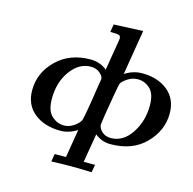

<svg xmlns="http://www.w3.org/2000/svg" viewBox="-124 -819 1144 1139"><g transform="rotate(15 447.5 -249.5)"><path d="M70.8 -185.1Q70.8 -292 151.4 -371.1Q231.9 -450.2 359.9 -450.2Q417 -450.2 460.9 -415Q464.8 -441.9 473.4 -491.9Q481.9 -542 487.5 -575Q493.2 -607.9 493.2 -615.2Q493.2 -630.4 482.2 -634.3Q471.2 -638.2 438 -638.2H429.2L437 -686L616.2 -693.8L570.8 -418Q621.6 -450.2 675.8 -450.2Q772.9 -450.2 834 -400.1Q895 -350.1 895 -261.2Q895 -157.2 815.9 -76.2Q736.8 4.9 601.1 4.9Q546.9 4.9 505.9 -29.8L476.1 147H545.9L537.1 194.8Q476.1 191.9 414.1 191.9Q352.1 191.9 290 194.8L297.9 147H367.2L396 -26.9Q345.2 5.4 293.9 4.9Q195.8 4.9 133.3 -45.2Q70.8 -95.2 70.8 -185.1ZM196.8 -166Q196.8 -92.8 230.5 -61.8Q264.2 -30.8 306.2 -30.8Q338.4 -30.8 367.2 -50.8Q396 -70.8 404.8 -90.8Q407.7 -96.7 419.4 -162.8Q431.2 -229 439.9 -292L450.2 -354Q450.2 -371.1 428 -390.1Q405.8 -409.2 372.1 -409.2Q300.3 -409.2 248.5 -338.6Q196.8 -268.1 196.8 -166ZM517.1 -94.2Q517.1 -71.3 538.6 -51Q560.1 -30.8 594.2 -30.8Q669.4 -30.8 719.2 -105.5Q769 -180.2 769 -276.9Q769 -348.6 736.1 -378.9Q703.1 -409.2 661.1 -409.2Q627.9 -409.2 599.4 -390.6Q570.8 -372.1 562 -356Q559.1 -350.1 547.6 -284.7Q536.1 -219.2 525.9 -155.8Z"/></g></svg>

Font: CMU Serif Extra
Style: BoldSlanted
Weight: 700
Italic angle: -9.46001°
Version: Version 0.7.0